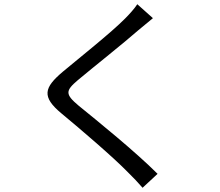

<svg xmlns="http://www.w3.org/2000/svg" viewBox="-20 -824 1040 909"><path d="M704 -738 630 -804C618 -785 593 -757 573 -737C505 -668 353 -548 278 -485C188 -409 176 -366 271 -287C364 -210 516 -80 586 -8C611 16 634 41 655 65L726 -1C620 -107 443 -250 352 -324C288 -378 289 -394 349 -445C423 -507 567 -621 635 -681C652 -695 683 -721 704 -738Z"/></svg>

Font: Source Han Sans TC
Style: Regular
Weight: 400
Designer: Ryoko NISHIZUKA 西塚涼子 (kana, bopomofo & ideographs); Paul D. Hunt (Latin, Greek & Cyrillic); Sandoll Communications 산돌커뮤니
Foundry: Adobe
Version: Version 2.002;hotconv 1.0.116;makeotfexe 2.5.65601